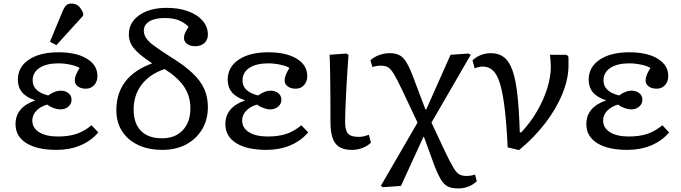

<svg xmlns="http://www.w3.org/2000/svg" viewBox="-20 -826 3819 1076"><path d="M297 14Q188 14 127.5 -24Q67 -62 67 -130Q67 -225 177 -263V-264Q80 -295 80 -379Q80 -450 141.5 -491.5Q203 -533 308 -533Q408 -533 467 -497Q526 -461 526 -400Q526 -369 508 -349Q490 -329 461 -329Q433 -329 416 -342Q399 -355 399 -375Q399 -403 426 -445Q410 -456 375 -463.5Q340 -471 308 -471Q240 -471 201.5 -445.5Q163 -420 163 -375Q163 -313 250 -291Q289 -318 319 -318Q346 -318 363.5 -304Q381 -290 381 -267Q381 -244 363 -228.5Q345 -213 319 -213Q301 -213 280.5 -220.5Q260 -228 245 -240Q206 -229 183.5 -205Q161 -181 161 -151Q161 -109 199.5 -85Q238 -61 305 -61Q364 -61 408 -75.5Q452 -90 493 -124L531 -84Q490 -36 430 -11Q370 14 297 14ZM296 -573 260 -592 330 -761Q341 -787 351.5 -796.5Q362 -806 381 -806Q403 -806 418 -794Q433 -782 446 -753V-738Z M890 14Q812 14 754 -13.5Q696 -41 664 -91Q632 -141 632 -208Q632 -398 833 -471Q760 -519 731 -554.5Q702 -590 702 -632Q702 -700 760.5 -741Q819 -782 915 -782Q982 -782 1034 -763Q1086 -744 1115.5 -710Q1145 -676 1145 -632Q1145 -603 1125.5 -585Q1106 -567 1074 -567Q1046 -567 1028.5 -580Q1011 -593 1011 -613Q1011 -626 1016.5 -639.5Q1022 -653 1037 -676Q1010 -702 979 -713.5Q948 -725 903 -725Q848 -725 817 -706Q786 -687 786 -654Q786 -633 798 -614Q810 -595 841.5 -571Q873 -547 930 -511Q1010 -462 1057 -418Q1104 -374 1124.5 -328Q1145 -282 1145 -226Q1145 -155 1112.5 -101Q1080 -47 1023 -16.5Q966 14 890 14ZM889 -51Q962 -51 1004.5 -96.5Q1047 -142 1047 -219Q1047 -286 1013 -338Q979 -390 903 -439Q819 -411 774 -352Q729 -293 729 -213Q729 -134 770 -92.5Q811 -51 889 -51Z M1473 14Q1364 14 1303.5 -24Q1243 -62 1243 -130Q1243 -225 1353 -263V-264Q1256 -295 1256 -379Q1256 -450 1317.5 -491.5Q1379 -533 1484 -533Q1584 -533 1643 -497Q1702 -461 1702 -400Q1702 -369 1684 -349Q1666 -329 1637 -329Q1609 -329 1592 -342Q1575 -355 1575 -375Q1575 -403 1602 -445Q1586 -456 1551 -463.5Q1516 -471 1484 -471Q1416 -471 1377.5 -445.5Q1339 -420 1339 -375Q1339 -313 1426 -291Q1465 -318 1495 -318Q1522 -318 1539.5 -304Q1557 -290 1557 -267Q1557 -244 1539 -228.5Q1521 -213 1495 -213Q1477 -213 1456.5 -220.5Q1436 -228 1421 -240Q1382 -229 1359.5 -205Q1337 -181 1337 -151Q1337 -109 1375.5 -85Q1414 -61 1481 -61Q1540 -61 1584 -75.5Q1628 -90 1669 -124L1707 -84Q1666 -36 1606 -11Q1546 14 1473 14Z M1951 14Q1887 14 1859.5 -22.5Q1832 -59 1832 -143Q1832 -217 1831.5 -290Q1831 -363 1830 -423.5Q1829 -484 1827 -519L1920 -526L1933 -519Q1931 -488 1928 -445.5Q1925 -403 1922.5 -357Q1920 -311 1918 -268Q1916 -225 1915 -192Q1914 -159 1914 -142Q1914 -95 1930.5 -77Q1947 -59 1990 -59Q2003 -59 2016 -61.5Q2029 -64 2047 -71L2059 -26Q2014 14 1951 14Z M2548 230Q2512 230 2489.5 219Q2467 208 2449 177Q2431 146 2409 87L2356 -59H2353L2227 216L2127 223L2114 216L2320 -139L2234 -321Q2205 -382 2187.5 -411Q2170 -440 2154.5 -449Q2139 -458 2114 -458Q2088 -458 2067 -450L2056 -488Q2076 -507 2105 -517.5Q2134 -528 2164 -528Q2197 -528 2219 -516.5Q2241 -505 2259 -474.5Q2277 -444 2299 -385L2364 -213H2369L2505 -519L2605 -526L2618 -519L2398 -139L2474 23Q2503 84 2520.5 113Q2538 142 2554 151Q2570 160 2594 160Q2621 160 2642 152L2652 190Q2608 230 2548 230Z M2889 15 2825 0Q2819 -130 2808.5 -217Q2798 -304 2782.5 -356Q2767 -408 2743 -430.5Q2719 -453 2686 -453Q2665 -453 2640 -443L2628 -488Q2671 -528 2732 -528Q2774 -528 2803.5 -506Q2833 -484 2851.5 -433Q2870 -382 2879.5 -296.5Q2889 -211 2893 -84H2901Q2952 -138 2989 -201.5Q3026 -265 3046.5 -330Q3067 -395 3067 -453Q3067 -467 3065.5 -484Q3064 -501 3062 -519H3151L3164 -513Q3166 -505 3166 -495.5Q3166 -486 3166 -460Q3166 -385 3132.5 -302Q3099 -219 3037 -137.5Q2975 -56 2889 15Z M3496 14Q3387 14 3326.5 -24Q3266 -62 3266 -130Q3266 -225 3376 -263V-264Q3279 -295 3279 -379Q3279 -450 3340.5 -491.5Q3402 -533 3507 -533Q3607 -533 3666 -497Q3725 -461 3725 -400Q3725 -369 3707 -349Q3689 -329 3660 -329Q3632 -329 3615 -342Q3598 -355 3598 -375Q3598 -403 3625 -445Q3609 -456 3574 -463.5Q3539 -471 3507 -471Q3439 -471 3400.5 -445.5Q3362 -420 3362 -375Q3362 -313 3449 -291Q3488 -318 3518 -318Q3545 -318 3562.5 -304Q3580 -290 3580 -267Q3580 -244 3562 -228.5Q3544 -213 3518 -213Q3500 -213 3479.5 -220.5Q3459 -228 3444 -240Q3405 -229 3382.5 -205Q3360 -181 3360 -151Q3360 -109 3398.5 -85Q3437 -61 3504 -61Q3563 -61 3607 -75.5Q3651 -90 3692 -124L3730 -84Q3689 -36 3629 -11Q3569 14 3496 14Z"/></svg>

Font: Literata 7pt
Style: Regular
Weight: 400
Designer: Latin by Veronika Burian and Jose Scaglione. Greek by Irene Vlachou. Cyrillic by Vera Evstafieva.
Foundry: TypeTogether
Version: Version 3.002